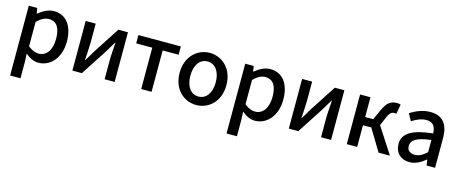

<svg xmlns="http://www.w3.org/2000/svg" viewBox="-44 -1198 4899 2054"><g transform="rotate(15 2405.0 -170.5)"><path d="M87 223H202V45L198 -49C245 -9 294 13 343 13C467 13 580 -95 580 -284C580 -453 502 -564 363 -564C301 -564 241 -530 193 -490H190L181 -550H87ZM321 -82C287 -82 245 -95 202 -132V-401C248 -446 289 -468 332 -468C424 -468 461 -397 461 -282C461 -153 401 -82 321 -82Z M717 0H822L1010 -289C1030 -321 1060 -372 1080 -406H1085C1080 -335 1074 -262 1074 -205V0H1185V-550H1079L892 -262C873 -229 841 -178 822 -145H818C822 -215 828 -288 828 -345V-550H717Z M1479 0H1594V-458H1771V-550H1301V-458H1479Z M2090 13C2226 13 2349 -92 2349 -275C2349 -458 2226 -564 2090 -564C1954 -564 1831 -458 1831 -275C1831 -92 1954 13 2090 13ZM2090 -81C2004 -81 1950 -158 1950 -275C1950 -391 2004 -469 2090 -469C2177 -469 2231 -391 2231 -275C2231 -158 2177 -81 2090 -81Z M2484 223H2599V45L2595 -49C2642 -9 2691 13 2740 13C2864 13 2977 -95 2977 -284C2977 -453 2899 -564 2760 -564C2698 -564 2638 -530 2590 -490H2587L2578 -550H2484ZM2718 -82C2684 -82 2642 -95 2599 -132V-401C2645 -446 2686 -468 2729 -468C2821 -468 2858 -397 2858 -282C2858 -153 2798 -82 2718 -82Z M3114 0H3219L3407 -289C3427 -321 3457 -372 3477 -406H3482C3477 -335 3471 -262 3471 -205V0H3582V-550H3476L3289 -262C3270 -229 3238 -178 3219 -145H3215C3219 -215 3225 -288 3225 -345V-550H3114Z M3756 0H3871V-240H3963L4108 0H4234L4047 -289L4088 -384C4114 -445 4136 -454 4165 -454C4173 -454 4177 -452 4184 -450L4203 -557C4193 -562 4180 -564 4167 -564C4101 -564 4058 -545 4013 -447L3960 -331H3871V-550H3756Z M4452 13C4518 13 4577 -20 4627 -63H4631L4640 0H4734V-331C4734 -477 4671 -564 4534 -564C4446 -564 4369 -528 4312 -492L4355 -414C4402 -444 4456 -470 4514 -470C4595 -470 4618 -414 4619 -350C4390 -325 4290 -264 4290 -146C4290 -49 4357 13 4452 13ZM4487 -78C4438 -78 4401 -100 4401 -154C4401 -216 4456 -258 4619 -277V-142C4574 -101 4535 -78 4487 -78Z"/></g></svg>

Font: Source Han Sans JP Medium
Style: Regular
Weight: 500
Designer: Ryoko NISHIZUKA 西塚涼子 (kana, bopomofo & ideographs); Paul D. Hunt (Latin, Greek & Cyrillic); Sandoll Communications 산돌커뮤니
Foundry: Adobe
Version: Version 2.002;hotconv 1.0.116;makeotfexe 2.5.65601